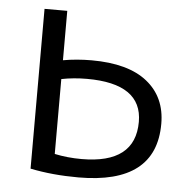

<svg xmlns="http://www.w3.org/2000/svg" viewBox="-44 -563 607 616"><g transform="rotate(5 260.0 -255.5)"><path d="M75.2 -4.9V-519.5H148.4V-360.4Q192.4 -368.2 240.2 -368.2Q358.4 -368.2 419.4 -319.3Q480.5 -270.5 480.5 -184.6Q480.5 9.8 230.5 9.8Q146.5 9.8 75.2 -4.9ZM148.4 -58.6Q189.5 -49.8 235.4 -49.8Q408.2 -49.8 408.2 -184.6Q408.2 -307.6 230.5 -307.6Q187.5 -307.6 148.4 -299.8Z"/></g></svg>

Font: GenEi M Gothic v2 Regular
Style: Regular
Weight: 400
Version: Version 2.0